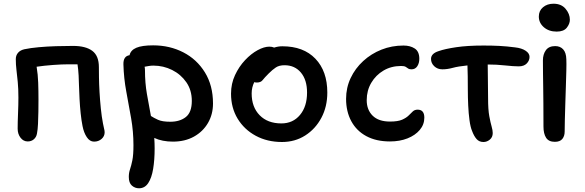

<svg xmlns="http://www.w3.org/2000/svg" viewBox="-20 -752 3150 1033"><path d="M486 10Q463 10 447 -14Q431 -38 424 -74Q418 -104 414 -142Q410 -180 408 -219Q406 -258 405 -291.5Q404 -325 403 -346Q402 -364 400.5 -378.5Q399 -393 397 -406H348Q313 -406 265.5 -402.5Q218 -399 177 -393Q184 -351 185.5 -307.5Q187 -264 187 -215Q187 -186 186.5 -151.5Q186 -117 184.5 -85.5Q183 -54 179 -34Q176 -15 162.5 -3Q149 9 129 9Q106 9 90.5 -11Q75 -31 75 -60Q75 -93 77 -141Q79 -189 79 -227Q79 -275 75.5 -311Q72 -347 68.5 -376Q65 -405 65 -434Q65 -454 77 -468Q89 -482 111 -487Q144 -494 188.5 -498Q233 -502 281 -503.5Q329 -505 373 -505Q441 -505 476.5 -478.5Q512 -452 512 -391Q512 -372 512.5 -336Q513 -300 515.5 -256.5Q518 -213 522.5 -168.5Q527 -124 534 -88Q536 -75 539.5 -62Q543 -49 543 -40Q543 -19 526.5 -4.5Q510 10 486 10Z M728 261Q706 261 689.5 246.5Q673 232 673 200Q673 178 679.5 159Q686 140 692 111Q698 82 698 29Q698 -44 685.5 -115.5Q673 -187 659.5 -259Q646 -331 644 -406Q643 -450 677 -455Q683 -482 713.5 -495Q744 -508 804 -508Q893 -508 966 -470.5Q1039 -433 1082.5 -362.5Q1126 -292 1126 -195Q1126 -137 1099 -90.5Q1072 -44 1023.5 -17Q975 10 910 10Q882 10 856.5 5Q831 0 810 -10Q812 19 812 46Q812 108 804 156.5Q796 205 777.5 233Q759 261 728 261ZM760 -374Q760 -306 770.5 -246Q781 -186 792 -128Q807 -118 830 -107.5Q853 -97 896 -97Q948 -97 980 -122.5Q1012 -148 1012 -209Q1012 -267 982.5 -309.5Q953 -352 906 -375.5Q859 -399 805 -399Q793 -399 781 -397Q769 -395 758 -393Q760 -384 760 -374Z M1497 12Q1418 12 1356 -21.5Q1294 -55 1258.5 -113.5Q1223 -172 1223 -248Q1223 -302 1244.5 -348Q1266 -394 1298.5 -428.5Q1331 -463 1366 -482Q1401 -501 1429 -501Q1444 -501 1455 -496Q1477 -503 1499 -503Q1613 -503 1677 -436Q1741 -369 1741 -254Q1741 -178 1709 -118Q1677 -58 1622 -23Q1567 12 1497 12ZM1334 -249Q1334 -176 1377 -132Q1420 -88 1494 -88Q1556 -88 1594 -133.5Q1632 -179 1632 -254Q1632 -322 1599 -361.5Q1566 -401 1511 -401Q1482 -401 1464 -389Q1446 -377 1426 -357Q1403 -334 1393 -321Q1383 -308 1362 -308Q1354 -308 1348 -310Q1334 -282 1334 -249Z M2078 9Q2004 9 1951 -19.5Q1898 -48 1870 -100Q1842 -152 1842 -220Q1842 -280 1866.5 -332Q1891 -384 1934 -423.5Q1977 -463 2032.5 -485Q2088 -507 2151 -507Q2187 -507 2211.5 -491Q2236 -475 2236 -436Q2236 -412 2225 -395.5Q2214 -379 2194 -379Q2182 -379 2176 -383.5Q2170 -388 2162.5 -392.5Q2155 -397 2138 -397Q2085 -397 2043.5 -372.5Q2002 -348 1977.5 -306.5Q1953 -265 1953 -213Q1953 -161 1985 -129.5Q2017 -98 2078 -98Q2121 -98 2143.5 -108Q2166 -118 2178.5 -130.5Q2191 -143 2201 -152.5Q2211 -162 2227 -162Q2263 -162 2263 -119Q2263 -82 2238.5 -53Q2214 -24 2172.5 -7.5Q2131 9 2078 9Z M2581 12Q2558 12 2544 -4Q2530 -20 2520 -47Q2511 -68 2506 -105Q2501 -142 2499 -185Q2497 -228 2497 -269Q2497 -309 2496.5 -342Q2496 -375 2495 -400Q2445 -395 2416 -387Q2387 -379 2360 -379Q2334 -379 2316.5 -395.5Q2299 -412 2299 -435Q2299 -464 2340 -477Q2374 -489 2434.5 -498Q2495 -507 2582 -507Q2628 -507 2667 -505Q2706 -503 2752 -497Q2787 -493 2808 -479Q2829 -465 2829 -446Q2829 -426 2814 -410.5Q2799 -395 2771 -395Q2743 -395 2697.5 -400Q2652 -405 2604 -405Q2604 -368 2605 -317Q2606 -266 2606 -222Q2606 -162 2612.5 -127Q2619 -92 2625 -71.5Q2631 -51 2631 -36Q2631 -14 2615.5 -1Q2600 12 2581 12Z M2975 -582Q2933 -582 2906 -605.5Q2879 -629 2879 -663Q2879 -694 2901.5 -713Q2924 -732 2958 -732Q3000 -732 3023 -704.5Q3046 -677 3046 -646Q3046 -624 3029.5 -603Q3013 -582 2975 -582ZM2965 11Q2932 11 2918 -11Q2904 -33 2904 -71Q2904 -145 2903.5 -196.5Q2903 -248 2902.5 -285.5Q2902 -323 2901.5 -356Q2901 -389 2901 -427Q2901 -460 2917 -482Q2933 -504 2967 -504Q2994 -504 3010 -486.5Q3026 -469 3027 -433Q3028 -411 3027 -372.5Q3026 -334 3024.5 -287.5Q3023 -241 3021.5 -194Q3020 -147 3019 -107Q3018 -67 3018 -44Q3018 -20 3005.5 -4.5Q2993 11 2965 11Z"/></svg>

Font: Shantell Sans Normal
Style: Regular
Weight: 500
Designer: Stephen Nixon, Anya Danilova, Shantell Martin
Foundry: Arrow Type
Version: Version 1.009;[a7da0bfa3]